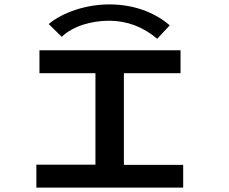

<svg xmlns="http://www.w3.org/2000/svg" viewBox="-20 -851 1040 871"><path d="M260 -684C313 -734 396 -757 476 -757C556 -757 632 -728 693 -675L750 -736C677 -799 580 -831 476 -831C372 -831 266 -796 201 -742ZM145 0H811V-103H542V-519H799V-623H159V-519H413V-104H145Z"/></svg>

Font: Inconsolata UltraExpanded
Style: Bold
Weight: 700
Width: 9
Monospace: yes
Designer: Raph Levien, Cyreal, Brenton Simpson
Foundry: Raph Levien, Cyreal, Google
Version: Version 3.100